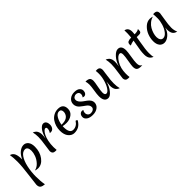

<svg xmlns="http://www.w3.org/2000/svg" viewBox="236 -2179 3937 3937"><g transform="rotate(-45 2204.5 -210.5)"><path d="M584 -360Q584 -211 505.5 -105.5Q427 0 317 0Q278 0 237 -16Q312 -31 368.5 -92.5Q425 -154 450.5 -224.5Q476 -295 476 -351.5Q476 -408 456 -438Q436 -468 399 -468Q330 -468 276 -391.5Q222 -315 193 -184Q164 -53 164 86.5Q164 226 184 329Q123 326 88 302Q53 278 53 213Q53 189 83.5 -40.5Q114 -270 114 -394Q114 -518 99 -603Q165 -584 190 -525.5Q215 -467 215 -361Q256 -454 318.5 -503.5Q381 -553 442.5 -553Q504 -553 544 -503.5Q584 -454 584 -360Z M1022 -340Q1006 -340 997 -342Q1031 -391 1031 -442Q1031 -478 1002 -478Q979 -478 953 -451Q927 -424 903 -376Q879 -328 863 -251Q847 -174 847 -85Q847 -75 852 0Q826 2 822 2Q734 2 734 -84Q734 -104 755 -238Q776 -372 776 -451.5Q776 -531 759 -598Q818 -575 841.5 -532.5Q865 -490 865 -433.5Q865 -377 856 -325Q892 -455 942.5 -516.5Q993 -578 1036.5 -578Q1080 -578 1102 -545.5Q1124 -513 1124 -463Q1124 -413 1098 -376.5Q1072 -340 1022 -340Z M1445 -525Q1385 -525 1343.5 -456Q1302 -387 1288 -294H1316Q1369 -294 1408 -309Q1447 -324 1468 -348Q1508 -394 1508 -452Q1508 -485 1492.5 -505Q1477 -525 1445 -525ZM1177 -229Q1177 -361 1248 -465Q1283 -515 1339.5 -546Q1396 -577 1464 -577Q1614 -577 1614 -432Q1614 -345 1546.5 -295.5Q1479 -246 1390 -246Q1331 -246 1284 -257Q1283 -247 1283 -226Q1283 -49 1388 -49Q1487 -49 1549 -147Q1586 -142 1586 -120Q1540 -45 1485 -15Q1430 15 1357.5 15Q1285 15 1231 -49Q1177 -113 1177 -229Z M2006 -273Q2090 -211 2090 -140Q2090 -69 2033 -24.5Q1976 20 1887.5 20Q1799 20 1750.5 -15Q1702 -50 1702 -97.5Q1702 -145 1726 -172Q1750 -199 1784 -199Q1802 -199 1818 -191Q1796 -163 1796 -125Q1796 -87 1819.5 -61Q1843 -35 1884.5 -35Q1926 -35 1955 -56.5Q1984 -78 1984 -111Q1984 -144 1967 -169Q1950 -194 1924.5 -212Q1899 -230 1869 -252Q1839 -274 1813.5 -295.5Q1788 -317 1771 -349.5Q1754 -382 1754 -421Q1754 -492 1808 -537.5Q1862 -583 1944 -583Q2026 -583 2064 -549Q2102 -515 2102 -472.5Q2102 -430 2081 -402.5Q2060 -375 2027 -375Q2011 -375 1990 -384Q2016 -416 2016 -453Q2016 -490 1993.5 -509Q1971 -528 1937.5 -528Q1904 -528 1877.5 -507Q1851 -486 1851 -449.5Q1851 -413 1875.5 -381Q1900 -349 1935 -324Q1970 -299 2006 -273Z M2596 -579Q2682 -579 2682 -490Q2682 -474 2663 -349.5Q2644 -225 2644 -136Q2644 -47 2663 21Q2602 -3 2578.5 -47Q2555 -91 2555 -156Q2555 -181 2566 -269Q2536 -155 2473 -77.5Q2410 0 2356 0Q2242 0 2242 -166Q2242 -221 2258.5 -319.5Q2275 -418 2275 -469Q2275 -520 2261 -572Q2325 -572 2357 -550Q2389 -528 2389 -465Q2389 -431 2368 -325Q2347 -219 2347 -168Q2347 -94 2393 -94Q2431 -94 2472.5 -153.5Q2514 -213 2542 -308Q2570 -403 2570 -496Q2570 -538 2564 -577Q2586 -579 2596 -579Z M3305 -435Q3305 -389 3285.5 -272.5Q3266 -156 3266 -103Q3266 -50 3279 -26.5Q3292 -3 3323 14Q3310 15 3286 15Q3218 15 3189.5 -10.5Q3161 -36 3161 -102Q3161 -139 3181 -251.5Q3201 -364 3201 -417Q3201 -483 3161 -483Q3097 -483 3028.5 -370Q2960 -257 2960 -98Q2960 -35 2966 0Q2940 2 2935 2Q2847 2 2847 -84Q2847 -104 2868 -238Q2889 -372 2889 -451.5Q2889 -531 2872 -598Q2931 -575 2954.5 -532.5Q2978 -490 2978 -435.5Q2978 -381 2966 -309Q2999 -422 3069.5 -499.5Q3140 -577 3201 -577Q3305 -577 3305 -435Z M3784 -548Q3784 -506 3768 -490Q3752 -474 3721 -474H3649Q3645 -448 3628 -350Q3594 -164 3594 -69Q3594 26 3608 57Q3551 36 3527 -6.5Q3503 -49 3503 -110Q3503 -171 3510.5 -225.5Q3518 -280 3532 -353Q3546 -426 3552 -470Q3495 -462 3440 -438Q3438 -454 3438 -467Q3438 -515 3470 -531.5Q3502 -548 3562 -548Q3569 -622 3569 -658.5Q3569 -695 3568.5 -717Q3568 -739 3568 -750Q3614 -743 3639 -709.5Q3664 -676 3664 -618Q3664 -588 3659 -545Q3746 -545 3782 -574Q3784 -560 3784 -548Z M4018 -73Q4074 -73 4123 -134.5Q4172 -196 4198.5 -283.5Q4225 -371 4225 -445.5Q4225 -520 4219 -568Q4243 -570 4249 -570Q4334 -570 4334 -483Q4334 -464 4310 -328.5Q4286 -193 4286 -111.5Q4286 -30 4317 33Q4254 20 4225.5 -22.5Q4197 -65 4197 -145Q4197 -159 4201 -199Q4174 -104 4106 -46Q4038 12 3972.5 12Q3907 12 3867 -37.5Q3827 -87 3827 -174.5Q3827 -262 3859.5 -345.5Q3892 -429 3957.5 -490Q4023 -551 4104 -551Q4139 -551 4181 -537Q4122 -522 4073 -482Q4024 -442 3995 -391.5Q3966 -341 3950.5 -288.5Q3935 -236 3935 -188Q3935 -140 3956.5 -106.5Q3978 -73 4018 -73Z"/></g></svg>

Font: Merienda
Style: Regular
Weight: 400
Designer: Eduardo Rodriguez Tunni
Foundry: Eduardo Rodriguez Tunni
Version: Version 1.001